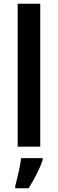

<svg xmlns="http://www.w3.org/2000/svg" viewBox="-20 -780 308 1021"><path d="M194 0H74V-760H194ZM207 71Q196 104 175.5 144.5Q155 185 132 221H61V209Q66 190 72.5 163.5Q79 137 84.5 109.5Q90 82 92 61H207Z"/></svg>

Font: Noto Sans Sinhala SemiCondensed SemiBold
Style: Regular
Weight: 600
Width: 4
Designer: Jelle Bosma - Monotype Design Team
Foundry: Monotype Imaging Inc.
Version: Version 2.006; ttfautohint (v1.8.4.7-5d5b)